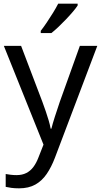

<svg xmlns="http://www.w3.org/2000/svg" viewBox="-20 -786 550 1046"><path d="M1 -536H95L211 -231Q221 -204 229.5 -179Q238 -154 245 -130.5Q252 -107 256 -85H260Q266 -110 279 -150.5Q292 -191 306 -232L415 -536H510L279 74Q260 124 234.5 161.5Q209 199 172.5 219.5Q136 240 84 240Q60 240 42 237.5Q24 235 11 232V162Q22 164 37.5 166Q53 168 70 168Q101 168 123.5 156.5Q146 145 162 123.5Q178 102 189 73L217 2ZM403 -756Q394 -742 377 -722Q360 -702 339.5 -680.5Q319 -659 298.5 -639.5Q278 -620 260 -606H202V-618Q217 -637 234.5 -663Q252 -689 269 -716.5Q286 -744 297 -766H403Z"/></svg>

Font: Noto Sans Kannada
Style: Regular
Weight: 400
Designer: Jelle Bosma - Monotype Design Team
Foundry: Monotype Imaging Inc.
Version: Version 2.003